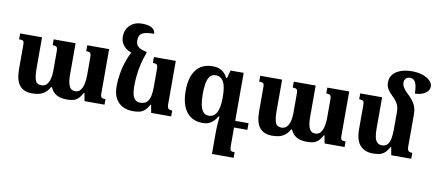

<svg xmlns="http://www.w3.org/2000/svg" viewBox="-85 -1101 3860 1702"><g transform="rotate(10 1845.5 -250.0)"><path d="M628 -492H825V-92Q825 -76 828 -66.5Q831 -57 840.5 -53.5Q850 -50 870 -50V0H690L677 -71H672Q652 -34 631.5 -16Q611 2 586.5 7.5Q562 13 531 13Q496 13 467.5 4.5Q439 -4 418 -23Q397 -42 385 -71H376Q356 -34 330 -16Q304 2 275.5 7.5Q247 13 219 13Q144 13 106.5 -33Q69 -79 69 -180V-396Q69 -415 66 -424Q63 -433 53.5 -436Q44 -439 24 -439V-492H221V-207Q221 -143 233.5 -107.5Q246 -72 288 -72Q318 -72 336 -91.5Q354 -111 362.5 -144Q371 -177 371 -215V-389Q371 -410 368 -420.5Q365 -431 355.5 -435Q346 -439 326 -439V-492H523V-207Q523 -143 538.5 -107.5Q554 -72 591 -72Q622 -72 639.5 -93.5Q657 -115 665 -150.5Q673 -186 673 -227V-389Q673 -408 670.5 -419Q668 -430 658.5 -434.5Q649 -439 628 -439Z M1126 13Q1077 13 1036 -7Q995 -27 971 -70Q947 -113 947 -180Q947 -232 957 -293.5Q967 -355 990 -419.5Q1013 -484 1052 -545L1156 -512Q1137 -465 1124.5 -412Q1112 -359 1106.5 -307Q1101 -255 1101 -207Q1101 -164 1108.5 -134Q1116 -104 1132.5 -88Q1149 -72 1176 -72Q1218 -72 1238.5 -93.5Q1259 -115 1266 -150.5Q1273 -186 1273 -227V-390Q1273 -410 1270 -420.5Q1267 -431 1257.5 -435Q1248 -439 1228 -439V-492H1425V-101Q1425 -82 1429.5 -71.5Q1434 -61 1444 -57Q1454 -53 1470 -53V0H1290L1277 -71H1272Q1252 -34 1230.5 -16Q1209 2 1183.5 7.5Q1158 13 1126 13ZM1156 -525V-512L1029 -493Q997 -504 973.5 -522.5Q950 -541 937.5 -566.5Q925 -592 925 -624Q925 -662 942 -694Q959 -726 992.5 -745.5Q1026 -765 1075 -765Q1134 -765 1163.5 -746.5Q1193 -728 1194 -695Q1135 -695 1105.5 -685Q1076 -675 1066.5 -656Q1057 -637 1057 -608Q1057 -590 1065 -574Q1073 -558 1094.5 -545.5Q1116 -533 1156 -525Z M1918 -492H2036V163Q2036 185 2039 196.5Q2042 208 2051.5 211.5Q2061 215 2079 215V265H1884V55Q1884 33 1886 5Q1888 -23 1892 -72H1883Q1858 -30 1827.5 -10.5Q1797 9 1755 9Q1660 9 1608.5 -57Q1557 -123 1557 -248Q1557 -370 1608.5 -436Q1660 -502 1757 -502Q1803 -502 1836 -483Q1869 -464 1891 -421H1899ZM1796 -64Q1819 -64 1837 -75Q1855 -86 1867 -108Q1879 -130 1885 -164.5Q1891 -199 1891 -246Q1891 -344 1867 -386Q1843 -428 1796 -428Q1761 -428 1742.5 -402.5Q1724 -377 1717.5 -335.5Q1711 -294 1711 -247Q1711 -200 1717.5 -158Q1724 -116 1742.5 -90Q1761 -64 1796 -64ZM1996 0V-60H2156V0Z M2789 -492H2986V-92Q2986 -76 2989 -66.5Q2992 -57 3001.5 -53.5Q3011 -50 3031 -50V0H2851L2838 -71H2833Q2813 -34 2792.5 -16Q2772 2 2747.5 7.5Q2723 13 2692 13Q2657 13 2628.5 4.5Q2600 -4 2579 -23Q2558 -42 2546 -71H2537Q2517 -34 2491 -16Q2465 2 2436.5 7.5Q2408 13 2380 13Q2305 13 2267.5 -33Q2230 -79 2230 -180V-396Q2230 -415 2227 -424Q2224 -433 2214.5 -436Q2205 -439 2185 -439V-492H2382V-207Q2382 -143 2394.5 -107.5Q2407 -72 2449 -72Q2479 -72 2497 -91.5Q2515 -111 2523.5 -144Q2532 -177 2532 -215V-389Q2532 -410 2529 -420.5Q2526 -431 2516.5 -435Q2507 -439 2487 -439V-492H2684V-207Q2684 -143 2699.5 -107.5Q2715 -72 2752 -72Q2783 -72 2800.5 -93.5Q2818 -115 2826 -150.5Q2834 -186 2834 -227V-389Q2834 -408 2831.5 -419Q2829 -430 2819.5 -434.5Q2810 -439 2789 -439Z M3586 -101Q3586 -82 3590.5 -71.5Q3595 -61 3605 -57Q3615 -53 3631 -53V0H3451L3438 -71H3433Q3413 -34 3391.5 -16Q3370 2 3344.5 7.5Q3319 13 3287 13Q3213 13 3171.5 -33Q3130 -79 3130 -180V-388Q3130 -409 3127.5 -420Q3125 -431 3115.5 -435Q3106 -439 3085 -439V-492H3282V-207Q3282 -164 3288.5 -134Q3295 -104 3311 -88Q3327 -72 3354 -72Q3387 -72 3404.5 -93.5Q3422 -115 3428 -150.5Q3434 -186 3434 -227V-388Q3434 -429 3418 -459Q3402 -489 3372 -517Q3341 -546 3325.5 -572Q3310 -598 3310 -632Q3310 -674 3334.5 -703.5Q3359 -733 3403.5 -749Q3448 -765 3506 -765Q3557 -765 3599 -751Q3641 -737 3666 -713Q3691 -689 3691 -660Q3691 -635 3673.5 -615.5Q3656 -596 3626.5 -585.5Q3597 -575 3562 -575Q3562 -640 3546.5 -672.5Q3531 -705 3497 -705Q3472 -705 3459 -690.5Q3446 -676 3446 -653Q3446 -633 3458.5 -611Q3471 -589 3496 -566Q3546 -520 3566 -481.5Q3586 -443 3586 -396Z"/></g></svg>

Font: Noto Serif Armenian
Style: Bold
Weight: 700
Version: Version 2.007